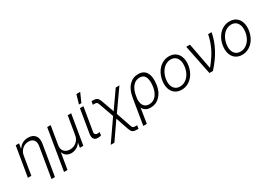

<svg xmlns="http://www.w3.org/2000/svg" viewBox="18 -1808 4276 3055"><g transform="rotate(-30 2155.5 -280.5)"><path d="M157.7 -340.9 101.2 0H38L128.9 -545.5H190.3L176.1 -459.9H181.8Q208.1 -502.8 253.7 -527.7Q299.4 -552.6 358 -552.6Q442.5 -552.6 484 -500.5Q525.6 -448.5 509.9 -353.3L416.5 204.5H353.3L445.7 -349.4Q456.7 -416.5 426.5 -455.6Q396.3 -494.7 333.5 -494.7Q268.1 -494.7 219.1 -452.8Q170.1 -410.9 157.7 -340.9Z M582.4 207 707.4 -545.5H771L714.8 -208.5Q703.5 -140.6 740.2 -97.5Q777 -54.3 846.2 -54.3Q915.5 -54.3 966.1 -97.7Q1016.7 -141 1028.1 -208.5L1084.2 -545.5H1147.7L1056.8 0H993.3L1007.5 -82.7H1003.9Q975.5 -40.5 930.8 -16.7Q886 7.1 836.3 7.1Q786.6 7.1 749.6 -17.6Q712.7 -42.3 698.5 -86.3H695L646 207Z M1308.9 -545.5H1372.5L1301.5 -118.3Q1295.8 -85.2 1309.8 -70.3Q1323.9 -55.4 1348.7 -55.4Q1370.7 -55.4 1389.9 -61.1L1382.1 -0.4Q1352.3 7.1 1318.2 7.1Q1272 7.1 1249.8 -24Q1227.6 -55 1237.9 -118.3ZM1324.6 -603.3 1372.5 -768.5H1442.5L1369 -603.3Z M1441.4 204.5 1703.8 -173.7 1614.3 -425.8Q1608.3 -442.5 1604.8 -451.5Q1601.2 -460.6 1595.7 -468.9Q1590.2 -477.3 1586.3 -480.5Q1582.4 -483.7 1573.9 -486.3Q1565.3 -489 1557.2 -489.3Q1549 -489.7 1534.1 -489.7H1513.5L1523.8 -549.4H1544.4Q1602.3 -549.4 1626.1 -531.4Q1649.9 -513.5 1671.2 -453.5L1748.9 -234.7L1966.6 -545.5H2034.4L1772 -173.3L1860.4 85.2Q1867.9 107.2 1873.4 118.3Q1878.9 129.3 1888.5 135.7Q1898.1 142 1908.7 143.5Q1919.4 144.9 1941.1 144.9H1961.6L1952.1 204.5H1931.5Q1900.6 204.5 1881.9 201.2Q1863.3 197.8 1848.2 187.5Q1833.1 177.2 1823.3 160Q1813.6 142.8 1803.6 112.9L1727.3 -111.2L1508.9 204.5Z M2040.8 203.1 2119.3 -272.4Q2141.7 -408.4 2211.3 -480.6Q2280.9 -552.9 2380 -552.9Q2484 -552.9 2528.2 -474.3Q2572.4 -395.6 2551.5 -256.7L2550.1 -247.2Q2530.2 -131 2461.1 -60.4Q2392 10.3 2291.9 10.3Q2188.9 10.3 2148.8 -70.3L2105.8 203.1ZM2172.6 -220.9Q2169.7 -199.6 2171.9 -178.6Q2174 -157.7 2178.4 -138.3Q2182.9 -119 2193.2 -102.3Q2203.5 -85.6 2217.3 -73.3Q2231.2 -61.1 2251.8 -54.2Q2272.4 -47.2 2297.2 -47.2Q2335.2 -47.2 2367.5 -62.5Q2399.9 -77.8 2422.9 -105.3Q2446 -132.8 2461.6 -168.7Q2477.3 -204.5 2484.7 -247.5L2485.8 -255.3Q2494.7 -308.9 2492 -352.8Q2489.3 -396.7 2476.6 -427.9Q2463.8 -459.2 2437.3 -476.2Q2410.9 -493.3 2371.8 -493.3Q2332.4 -493.3 2299.2 -475.9Q2266 -458.5 2242.5 -427.9Q2219.1 -397.4 2203.5 -358.1Q2187.9 -318.9 2180.8 -273.1Z M2861.2 11.4Q2790.1 11.4 2740.6 -24.9Q2691.1 -61.1 2671 -126.4Q2650.9 -191.8 2664.8 -275.2Q2678.3 -356.5 2718.4 -419.9Q2758.5 -483.3 2818 -518.1Q2877.5 -552.9 2946 -552.9Q3017 -552.9 3066.6 -516.7Q3116.1 -480.5 3136.2 -415Q3156.2 -349.4 3142.8 -265.6Q3129.3 -184.7 3089.1 -121.6Q3049 -58.6 2989.5 -23.6Q2930 11.4 2861.2 11.4ZM2862.2 -46.5Q2918.3 -46.5 2965.4 -77.8Q3012.4 -109 3041.7 -160.3Q3071 -211.6 3081.3 -275.2Q3086.3 -311.4 3085.2 -344.1Q3084.2 -376.8 3073.9 -404.5Q3063.6 -432.2 3046.7 -452.4Q3029.8 -472.7 3003.7 -484Q2977.6 -495.4 2945.3 -495.4Q2903.1 -495.4 2865.4 -477.1Q2827.8 -458.8 2799.9 -427.2Q2772 -395.6 2752.8 -354Q2733.7 -312.5 2726.2 -265.6Q2716.3 -204.9 2727.6 -155.7Q2739 -106.5 2773.8 -76.5Q2808.6 -46.5 2862.2 -46.5Z M3372.9 0 3262.1 -545.5H3330.3L3420.5 -69.2H3425.1Q3531.2 -199.2 3585.6 -310.5Q3639.9 -421.9 3664.1 -545.5H3727.6Q3676.1 -259.9 3437.5 0Z M3973 11.4Q3902 11.4 3852.5 -24.9Q3802.9 -61.1 3782.8 -126.4Q3762.8 -191.8 3776.6 -275.2Q3790.1 -356.5 3830.3 -419.9Q3870.4 -483.3 3929.9 -518.1Q3989.3 -552.9 4057.9 -552.9Q4128.9 -552.9 4178.4 -516.7Q4228 -480.5 4248 -415Q4268.1 -349.4 4254.6 -265.6Q4241.1 -184.7 4201 -121.6Q4160.9 -58.6 4101.4 -23.6Q4041.9 11.4 3973 11.4ZM3974.1 -46.5Q4030.2 -46.5 4077.2 -77.8Q4124.3 -109 4153.6 -160.3Q4182.9 -211.6 4193.2 -275.2Q4198.2 -311.4 4197.1 -344.1Q4196 -376.8 4185.7 -404.5Q4175.4 -432.2 4158.6 -452.4Q4141.7 -472.7 4115.6 -484Q4089.5 -495.4 4057.2 -495.4Q4014.9 -495.4 3977.3 -477.1Q3939.6 -458.8 3911.8 -427.2Q3883.9 -395.6 3864.7 -354Q3845.5 -312.5 3838.1 -265.6Q3828.1 -204.9 3839.5 -155.7Q3850.9 -106.5 3885.7 -76.5Q3920.5 -46.5 3974.1 -46.5Z"/></g></svg>

Font: Karasuma Gothic
Style: Light Italic
Weight: 300
Italic angle: 9.39998°
Designer: Rasmus Andersson / Ryoko Nishizuka
Foundry: rsms
Version: Version 1.00